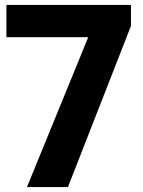

<svg xmlns="http://www.w3.org/2000/svg" viewBox="-20 -760 582 780"><path d="M89.5 0 338.5 -609H6V-740H512V-654.5L256 0Z"/></svg>

Font: Encode Sans Semi Expanded
Style: Bold
Weight: 700
Width: 6
Designer: Multiple Designers
Foundry: Impallari Type
Version: Version 3.000; ttfautohint (v1.8.3) -l 8 -r 50 -G 200 -x 14 